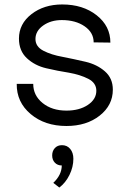

<svg xmlns="http://www.w3.org/2000/svg" viewBox="-20 -545 581 861"><path d="M278 20Q181 20 117.5 -33.5Q54 -87 55 -169H129Q129 -117 171 -83Q213 -49 278 -49Q336 -49 374 -74.5Q412 -100 412 -138Q412 -173 376 -191.5Q340 -210 289 -219Q238 -227 187 -239Q136 -251 100.5 -284Q65 -317 65 -372Q65 -438 121 -481.5Q177 -525 259 -525Q352 -525 413.5 -476.5Q475 -428 475 -354L400 -355Q400 -399 359.5 -427Q319 -455 257 -455Q208 -455 173.5 -430.5Q139 -406 139 -370Q139 -336 174.5 -317.5Q210 -299 261 -290Q312 -280 363.5 -268Q415 -256 450.5 -225Q486 -194 486 -143Q486 -73 427 -26.5Q368 20 278 20ZM257 197Q238 197 226 184.5Q214 172 214 152Q214 132 226 119Q238 106 258 106Q281 106 295 123Q309 140 309 167Q309 204 291.5 239.5Q274 275 246 296L219 275Q257 239 257 197Z"/></svg>

Font: Metropolitano
Style: Regular
Weight: 400
Designer: Fonts by Alex Slobzheninov & Chris M. Simpson / Changes by Cristiano Sobral
Foundry: Fonts by Alex Slobzheninov & Chris M. Simpson / Changes by Cristiano Sobral
Version: Version 1.00;August 30, 2020;FontCreator 13.0.0.2681 64-bit